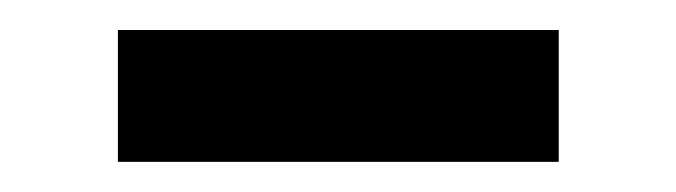

<svg xmlns="http://www.w3.org/2000/svg" viewBox="-20 -311 451 128"><path d="M58.6 -291V-203.1H352.5V-291Z"/></svg>

Font: Sen-gleads
Style: Regular
Weight: 400
Designer: Kosal Sen, Philatype
Foundry: Philatype
Version: Version 1.004; ttfautohint (v1.8.3)